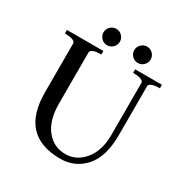

<svg xmlns="http://www.w3.org/2000/svg" viewBox="-168 -851 954 994"><g transform="rotate(30 309.0 -354.0)"><path d="M393.5 -634.5Q379 -649 379 -669Q379 -689 393.5 -703.5Q408 -718 428 -718Q448 -718 462.5 -703.5Q477 -689 477 -669Q477 -649 462.5 -634.5Q448 -620 428 -620Q408 -620 393.5 -634.5ZM209.5 -634.5Q195 -649 195 -669Q195 -689 209.5 -703.5Q224 -718 244 -718Q264 -718 278.5 -703.5Q293 -689 293 -669Q293 -649 278.5 -634.5Q264 -620 244 -620Q224 -620 209.5 -634.5ZM338 -24Q405 -24 450.5 -80Q496 -136 496 -228V-544Q487 -564 433 -564V-585H593V-564Q539 -564 530 -544V-248Q530 -118 472.5 -54Q415 10 328 10Q88 10 88 -248V-544Q79 -564 25 -564V-585H243V-564Q189 -564 180 -544V-234Q180 -135 224 -79.5Q268 -24 338 -24Z"/></g></svg>

Font: Judson
Style: Regular
Weight: 400
Version: Version 20110429